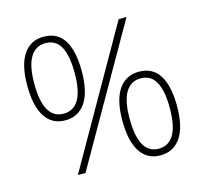

<svg xmlns="http://www.w3.org/2000/svg" viewBox="-103 -911 1007 946"><g transform="rotate(-15 400.5 -438.0)"><path d="M195 -369Q128 -369 92.5 -423.5Q57 -478 57 -583Q57 -688 93.5 -741.5Q130 -795 197 -795Q267 -795 301 -740.5Q335 -686 335 -583Q335 -477 298.5 -423Q262 -369 195 -369ZM184 -93 577 -783H617L223 -93ZM195 -403Q299 -403 299 -583Q299 -671 274.5 -716.5Q250 -762 197 -762Q147 -762 120 -718Q93 -674 93 -583Q93 -403 195 -403ZM603 -81Q536 -81 500.5 -135.5Q465 -190 465 -295Q465 -400 502 -453.5Q539 -507 605 -507Q675 -507 709.5 -452.5Q744 -398 744 -295Q744 -189 707 -135Q670 -81 603 -81ZM603 -115Q707 -115 707 -295Q707 -382 682.5 -427.5Q658 -473 605 -473Q555 -473 528.5 -429Q502 -385 502 -295Q502 -115 603 -115Z"/></g></svg>

Font: Noto Sans Kannada UI ExtraLight
Style: Regular
Weight: 200
Designer: Jelle Bosma - Monotype Design Team
Foundry: Monotype Imaging Inc.
Version: Version 2.005; ttfautohint (v1.8.4.7-5d5b)